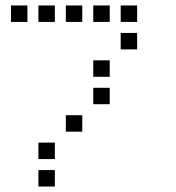

<svg xmlns="http://www.w3.org/2000/svg" viewBox="-20 -700 640 700"><path d="M21 -680Q20 -680 20 -680Q20 -680 20 -679V-621Q20 -620 20 -620Q20 -620 21 -620H79Q80 -620 80 -620Q80 -620 80 -621V-679Q80 -680 80 -680Q80 -680 79 -680ZM121 -680Q120 -680 120 -680Q120 -680 120 -679V-621Q120 -620 120 -620Q120 -620 121 -620H179Q180 -620 180 -620Q180 -620 180 -621V-679Q180 -680 180 -680Q180 -680 179 -680ZM221 -680Q220 -680 220 -680Q220 -680 220 -679V-621Q220 -620 220 -620Q220 -620 221 -620H279Q280 -620 280 -620Q280 -620 280 -621V-679Q280 -680 280 -680Q280 -680 279 -680ZM321 -680Q320 -680 320 -680Q320 -680 320 -679V-621Q320 -620 320 -620Q320 -620 321 -620H379Q380 -620 380 -620Q380 -620 380 -621V-679Q380 -680 380 -680Q380 -680 379 -680ZM421 -680Q420 -680 420 -680Q420 -680 420 -679V-621Q420 -620 420 -620Q420 -620 421 -620H479Q480 -620 480 -620Q480 -620 480 -621V-679Q480 -680 480 -680Q480 -680 479 -680ZM421 -580Q420 -580 420 -580Q420 -580 420 -579V-521Q420 -520 420 -520Q420 -520 421 -520H479Q480 -520 480 -520Q480 -520 480 -521V-579Q480 -580 480 -580Q480 -580 479 -580ZM321 -480Q320 -480 320 -480Q320 -480 320 -479V-421Q320 -420 320 -420Q320 -420 321 -420H379Q380 -420 380 -420Q380 -420 380 -421V-479Q380 -480 380 -480Q380 -480 379 -480ZM321 -380Q320 -380 320 -380Q320 -380 320 -379V-321Q320 -320 320 -320Q320 -320 321 -320H379Q380 -320 380 -320Q380 -320 380 -321V-379Q380 -380 380 -380Q380 -380 379 -380ZM221 -280Q220 -280 220 -280Q220 -280 220 -279V-221Q220 -220 220 -220Q220 -220 221 -220H279Q280 -220 280 -220Q280 -220 280 -221V-279Q280 -280 280 -280Q280 -280 279 -280ZM121 -180Q120 -180 120 -180Q120 -180 120 -179V-121Q120 -120 120 -120Q120 -120 121 -120H179Q180 -120 180 -120Q180 -120 180 -121V-179Q180 -180 180 -180Q180 -180 179 -180ZM121 -80Q120 -80 120 -80Q120 -80 120 -79V-21Q120 -20 120 -20Q120 -20 121 -20H179Q180 -20 180 -20Q180 -20 180 -21V-79Q180 -80 180 -80Q180 -80 179 -80Z"/></svg>

Font: Doto Medium
Style: Regular
Weight: 500
Monospace: yes
Version: Version 1.000